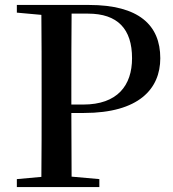

<svg xmlns="http://www.w3.org/2000/svg" viewBox="-20 -755 700 775"><path d="M48 -704 147 -695C148 -595 148 -495 148 -393V-342C148 -241 148 -140 147 -41L48 -32V0H381V-32L269 -42L268 -299H319C540 -299 627 -396 627 -520C627 -654 540 -735 339 -735H48ZM268 -333V-393C268 -496 268 -599 269 -700H335C455 -700 513 -638 513 -520C513 -410 454 -333 316 -333Z"/></svg>

Font: Noto Serif SC SemiBold
Style: Regular
Weight: 600
Designer: Ryoko NISHIZUKA 西塚涼子 (kana & ideographs); Frank Grießhammer (Latin, Greek & Cyrillic); Wenlong ZHANG 张文龙 (bopomofo); San
Foundry: Adobe
Version: Version 2.001;hotconv 1.1.0;makeotfexe 2.6.0